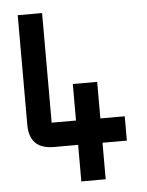

<svg xmlns="http://www.w3.org/2000/svg" viewBox="-51 -726 589 767"><g transform="rotate(-5 244.0 -342.0)"><path d="M48.8 -683.6H146.5V-244.1H244.1V-390.6H341.8V-244.1H439.5V-146.5H341.8V0H244.1V-146.5H146.5Q48.8 -146.5 48.8 -244.1Z"/></g></svg>

Font: BabelStone Runic Beowulf
Style: Regular
Weight: 400
Designer: Andrew West
Foundry: BabelStone
Version: Version 7.004;November 9, 2023